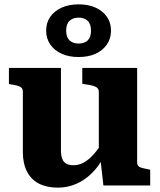

<svg xmlns="http://www.w3.org/2000/svg" viewBox="-20 -852 734 882"><path d="M260 -540V-161Q260 -139 265.5 -123.5Q271 -108 284 -100.5Q297 -93 318 -93Q342 -93 365 -105.5Q388 -118 411.5 -144.5Q435 -171 459 -212L457 -132Q434 -88 401.5 -56Q369 -24 329.5 -7Q290 10 246 10Q195 10 159 -8.5Q123 -27 104 -64Q85 -101 85 -153V-431Q85 -447 72.5 -453.5Q60 -460 33 -464L21 -466V-540ZM610 -540V-106Q610 -95 616 -89Q622 -83 634 -80Q646 -77 663 -74L670 -72V0H455L441 -124L434 -130V-431Q434 -447 418 -454Q402 -461 376 -464L358 -467V-540ZM284 -711Q284 -681 299.5 -666.5Q315 -652 341 -652Q368 -652 383 -666.5Q398 -681 398 -711Q398 -742 382.5 -756.5Q367 -771 341 -771Q315 -771 299.5 -756.5Q284 -742 284 -711ZM490 -711Q490 -675 471 -647.5Q452 -620 419 -605Q386 -590 341 -590Q297 -590 263.5 -605Q230 -620 211 -647.5Q192 -675 192 -711Q192 -748 211 -775Q230 -802 263.5 -817Q297 -832 341 -832Q386 -832 419 -817Q452 -802 471 -775Q490 -748 490 -711Z"/></svg>

Font: Roboto Serif 20pt
Style: Bold
Weight: 700
Version: Version 1.008